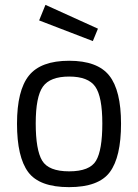

<svg xmlns="http://www.w3.org/2000/svg" viewBox="-20 -760 568 790"><path d="M50 -251Q50 -388 99 -449Q148 -510 264.5 -510Q381 -510 429.5 -449Q478 -388 478 -251Q478 -114 432 -52Q386 10 264 10Q142 10 96 -52Q50 -114 50 -251ZM127 -252.5Q127 -143 153.5 -99Q180 -55 264.5 -55Q349 -55 375 -98.5Q401 -142 401 -252Q401 -362 372 -403.5Q343 -445 264.5 -445Q186 -445 156.5 -403.5Q127 -362 127 -252.5ZM167 -740 383 -642 362 -591 141 -676Z"/></svg>

Font: TitilliumWeb-Regular
Style: Regular
Weight: 400
Version: Version 1.001;PS 57.000;hotconv 1.0.70;makeotf.lib2.5.55311